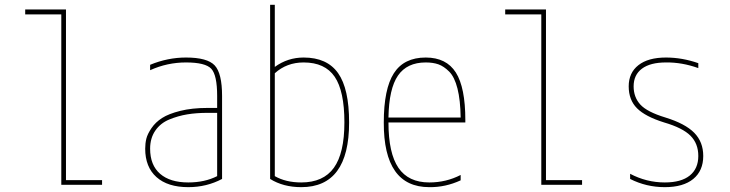

<svg xmlns="http://www.w3.org/2000/svg" viewBox="-20 -770 3040 800"><path d="M254.9 -730.5V-19.5H405.3V0H235.4V-710H85V-730.5Z M905.3 -24.4Q840.8 9.8 764.6 9.8Q678.7 9.8 631.8 -32.2Q585 -74.2 585 -150.4Q585 -172.9 589.8 -192.4Q594.7 -211.9 611.3 -236.3Q627.9 -260.7 655.3 -278.3Q682.6 -295.9 731.4 -308.1Q780.3 -320.3 844.7 -320.3H884.8V-370.1Q884.8 -457 860.4 -483.4Q835.9 -509.8 754.9 -509.8Q676.8 -509.8 605.5 -477.5V-500Q678.7 -530.3 754.9 -530.3Q843.8 -530.3 874.5 -497.6Q905.3 -464.8 905.3 -370.1ZM884.8 -299.8H844.7Q798.8 -299.8 760.3 -293.5Q721.7 -287.1 685.1 -272Q648.4 -256.8 627 -225.6Q605.5 -194.3 605.5 -150.4Q605.5 -82 647 -45.9Q688.5 -9.8 764.6 -9.8Q833 -9.8 884.8 -36.1Z M1125 -750V-491.2Q1178.7 -530.3 1245.1 -530.3Q1342.8 -530.3 1388.7 -465.3Q1434.6 -400.4 1434.6 -259.8Q1434.6 9.8 1235.4 9.8Q1160.2 9.8 1105.5 -24.4V-750ZM1415 -259.8Q1415 -390.6 1374.5 -450.2Q1334 -509.8 1245.1 -509.8Q1174.8 -509.8 1125 -464.8V-36.1Q1170.9 -9.8 1235.4 -9.8Q1327.1 -9.8 1371.1 -70.8Q1415 -131.8 1415 -259.8Z M1598.6 -259.8Q1598.6 -131.8 1640.1 -70.8Q1681.6 -9.8 1768.6 -9.8Q1838.9 -9.8 1899.4 -41V-18.6Q1835.9 10.7 1768.6 9.8Q1578.1 9.8 1579.1 -259.8Q1579.1 -399.4 1621.1 -464.8Q1663.1 -530.3 1753.9 -530.3Q1839.8 -530.3 1879.4 -467.8Q1918.9 -405.3 1918.9 -269.5V-259.8ZM1598.6 -280.3H1899.4Q1898.4 -352.5 1886.2 -400.9Q1874 -449.2 1851.6 -471.7Q1829.1 -494.1 1806.6 -502Q1784.2 -509.8 1753.9 -509.8Q1675.8 -509.8 1638.2 -455.1Q1600.6 -400.4 1598.6 -280.3Z M2254.9 -730.5V-19.5H2405.3V0H2235.4V-710H2085V-730.5Z M2754.9 -530.3Q2822.3 -530.3 2889.6 -506.8V-486.3Q2821.3 -510.7 2754.9 -509.8Q2689.5 -509.8 2654.8 -483.9Q2620.1 -458 2620.1 -410.2Q2620.1 -365.2 2647.9 -334.5Q2675.8 -303.7 2752.9 -280.3Q2835 -254.9 2872.6 -216.8Q2910.2 -178.7 2910.2 -120.1Q2910.2 -58.6 2868.7 -24.4Q2827.1 9.8 2750 9.8Q2672.9 9.8 2605.5 -24.4V-45.9Q2673.8 -9.8 2750 -9.8Q2818.4 -9.8 2854 -38.6Q2889.6 -67.4 2889.6 -120.1Q2889.6 -171.9 2856.9 -204.6Q2824.2 -237.3 2747.1 -259.8Q2668.9 -284.2 2634.3 -318.8Q2599.6 -353.5 2599.6 -410.2Q2599.6 -466.8 2640.1 -498.5Q2680.7 -530.3 2754.9 -530.3Z"/></svg>

Font: Mgen+ 1mn thin
Style: Regular
Weight: 100
Designer: [Source Han Sans]
Ryoko NISHIZUKA  (kana & ideographs); Paul D. Hunt (Latin, Greek & Cyrillic); Wenlong ZHANG  (bopomofo
Version: Version 1.059.20150602